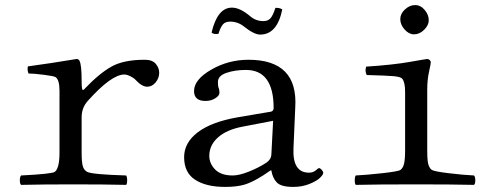

<svg xmlns="http://www.w3.org/2000/svg" viewBox="-20 -725 1960 755"><path d="M301 -406Q301 -371 306 -371Q308 -371 311 -374Q370 -436 418 -463Q466 -490 549 -490Q579 -490 592.5 -474Q606 -458 606 -439Q606 -418 592 -401Q578 -384 559 -384Q538 -384 513 -411Q507 -418 493 -425Q479 -432 469 -432Q418 -432 325 -328Q301 -301 301 -264V-126Q301 -88 305.5 -72Q310 -56 323 -49Q343 -39 476 -35Q480 -30 480 -16Q480 -2 476 2Q390 0 270 0Q147 0 63 2Q58 -2 58 -16Q58 -30 63 -35Q183 -41 195 -49Q214 -62 214 -126V-368Q214 -412 198 -422Q191 -426 151.5 -431Q112 -436 92 -436Q86 -453 90 -464Q179 -476 281 -493Q290 -493 293 -485Q301 -469 301 -406Z M1016 -642Q1033 -642 1043 -652.5Q1053 -663 1063 -694Q1079 -695 1090 -688Q1070 -589 1003 -589Q979 -589 939 -621Q915 -640 885 -640Q866 -640 856.5 -629Q847 -618 839 -592Q820 -589 812 -597Q835 -695 892 -695Q924 -695 964 -661Q986 -642 1016 -642ZM1054 -250 934 -227Q871 -215 837 -184.5Q803 -154 803 -112Q803 -82 826 -58.5Q849 -35 895 -35Q921 -35 959.5 -50.5Q998 -66 1027 -85Q1046 -98 1047 -116ZM1047 -55H1044L1016 -36Q972 -8 941.5 1Q911 10 865 10Q791 10 747.5 -18Q704 -46 704 -107Q704 -164 758 -205Q812 -246 916 -264L1046 -286Q1056 -289 1056 -300Q1056 -450 947 -450Q904 -450 870.5 -438.5Q837 -427 837 -403Q837 -387 839 -381Q843 -373 843 -360Q843 -349 826.5 -338.5Q810 -328 788 -328Q743 -328 743 -367Q743 -412 810.5 -451Q878 -490 957 -490Q1153 -490 1141 -302L1134 -141Q1130 -46 1195 -46Q1211 -46 1221.5 -55Q1232 -64 1234 -64Q1239 -64 1245 -57.5Q1251 -51 1251 -45Q1251 -38 1238 -25.5Q1225 -13 1196.5 -1.5Q1168 10 1133 10Q1086 10 1069 -7Q1052 -24 1047 -55Z M1554 -650Q1554 -671 1572.5 -688Q1591 -705 1612 -705Q1634 -705 1650 -686Q1666 -667 1666 -645Q1666 -626 1648 -608Q1630 -590 1608 -590Q1588 -590 1571 -609Q1554 -628 1554 -650ZM1660 -134Q1660 -109 1661.5 -94.5Q1663 -80 1667 -71Q1671 -62 1678 -57Q1686 -51 1743.5 -44Q1801 -37 1844 -35Q1849 -30 1849 -16Q1849 -2 1844 2Q1758 0 1618 0Q1463 0 1379 2Q1375 -2 1375 -16Q1375 -30 1379 -35Q1421 -37 1484 -44Q1547 -51 1555 -57Q1560 -61 1563.5 -67Q1567 -73 1569 -82Q1571 -91 1572 -103.5Q1573 -116 1573 -134V-364Q1573 -401 1562 -415Q1556 -423 1527.5 -425.5Q1499 -428 1422 -430Q1414 -446 1420 -463Q1527 -470 1594 -482Q1656 -493 1660 -493Q1665 -493 1669.5 -489Q1674 -485 1674 -480Q1674 -474 1667 -442.5Q1660 -411 1660 -372Z"/></svg>

Font: Libertinus Mono
Style: Regular
Weight: 400
Designer: Philipp H. Poll
Foundry: Khaled Hosny
Version: Version 6.7